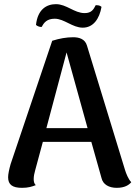

<svg xmlns="http://www.w3.org/2000/svg" viewBox="-20 -890 656 923"><path d="M181 -761C191 -782 207 -800 243 -800C289 -800 328 -757 378 -757C428 -757 458 -799 468 -857C460 -864 453 -865 440 -865C430 -845 420 -827 387 -827C337 -827 300 -870 249 -870C205 -870 161 -846 153 -770C161 -763 174 -759 181 -761ZM581 -73 398 -671C389 -702 361 -711 332 -711C299 -711 266 -705 231 -694L31 -101C24 -76 19 -53 19 -38C19 -2 40 13 86 13C116 13 134 7 152 0C145 -6 142 -16 142 -29C142 -43 145 -57 149 -71L186 -208H419L468 -34C475 -3 504 13 541 13C580 13 600 -1 611 -14C596 -30 586 -57 581 -73ZM203 -274 300 -638 401 -274Z"/></svg>

Font: Arima Koshi ExtraBold
Style: Regular
Weight: 800
Designer: Joana Correia and Natanael Gama
Foundry: NDISCOVER
Version: Version 1.019;PS 001.019;hotconv 1.0.88;makeotf.lib2.5.64775